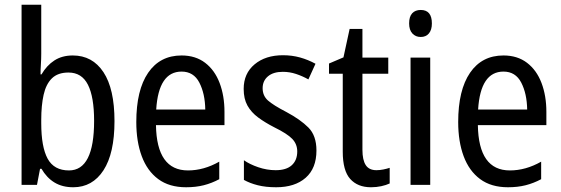

<svg xmlns="http://www.w3.org/2000/svg" viewBox="-20 -780 2368 810"><path d="M154 -553Q154 -531 152.5 -508.5Q151 -486 151 -466H155Q177 -504 209.5 -525Q242 -546 287 -546Q370 -546 416.5 -475.5Q463 -405 463 -269Q463 -133 416.5 -61.5Q370 10 289 10Q243 10 210 -10Q177 -30 155 -68H149L136 0H71V-760H154ZM269 -474Q224 -474 199 -449.5Q174 -425 164 -380Q154 -335 154 -275V-260Q154 -160 181 -110.5Q208 -61 271 -61Q377 -61 377 -270Q377 -371 351 -422.5Q325 -474 269 -474Z M746 -546Q805 -546 845.5 -515Q886 -484 906.5 -430Q927 -376 927 -308V-252H638Q641 -61 773 -61Q840 -61 905 -98V-24Q873 -7 839.5 1.5Q806 10 765 10Q694 10 647.5 -24.5Q601 -59 578 -121Q555 -183 555 -265Q555 -400 605 -473Q655 -546 746 -546ZM746 -478Q649 -478 639 -318H846Q845 -385 821 -431.5Q797 -478 746 -478Z M1315 -145Q1315 -70 1269.5 -30Q1224 10 1145 10Q1101 10 1067.5 1.5Q1034 -7 1009 -21V-104Q1033 -87 1069.5 -74.5Q1106 -62 1143 -62Q1188 -62 1211 -83Q1234 -104 1234 -141Q1234 -172 1213 -194Q1192 -216 1137 -243Q1098 -263 1069 -284.5Q1040 -306 1024 -334.5Q1008 -363 1008 -405Q1008 -470 1054 -508.5Q1100 -547 1174 -547Q1212 -547 1246 -537.5Q1280 -528 1311 -511L1281 -445Q1256 -459 1229 -468Q1202 -477 1173 -477Q1133 -477 1110.5 -458Q1088 -439 1088 -408Q1088 -376 1110.5 -356Q1133 -336 1189 -307Q1247 -276 1281 -242Q1315 -208 1315 -145Z M1568 -62Q1582 -62 1597 -65Q1612 -68 1624 -72V-6Q1609 1 1588.5 5.5Q1568 10 1545 10Q1489 10 1457.5 -25Q1426 -60 1426 -140V-469H1368V-512L1429 -538L1455 -658H1509V-537H1618V-469H1509V-148Q1509 -105 1523 -83.5Q1537 -62 1568 -62Z M1755 -738Q1802 -738 1802 -681Q1802 -654 1789.5 -639Q1777 -624 1755 -624Q1733 -624 1719.5 -639Q1706 -654 1706 -681Q1706 -710 1719 -724Q1732 -738 1755 -738ZM1795 -537V0H1712V-537Z M2104 -546Q2163 -546 2203.5 -515Q2244 -484 2264.5 -430Q2285 -376 2285 -308V-252H1996Q1999 -61 2131 -61Q2198 -61 2263 -98V-24Q2231 -7 2197.5 1.5Q2164 10 2123 10Q2052 10 2005.5 -24.5Q1959 -59 1936 -121Q1913 -183 1913 -265Q1913 -400 1963 -473Q2013 -546 2104 -546ZM2104 -478Q2007 -478 1997 -318H2204Q2203 -385 2179 -431.5Q2155 -478 2104 -478Z"/></svg>

Font: Noto Sans Thai Cond
Style: Regular
Weight: 400
Width: 3
Designer: Monotype Design Team
Foundry: Monotype Imaging Inc.
Version: Version 2.002; ttfautohint (v1.8.4.7-5d5b)